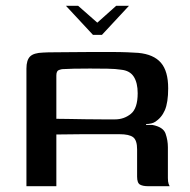

<svg xmlns="http://www.w3.org/2000/svg" viewBox="-20 -641 654 661"><path d="M207 -621H249L315 -563L380 -621H424L331 -521H300ZM358 -179Q358 -179 332.5 -179Q307 -179 265 -179Q223 -179 174 -178V0H71V-405Q71 -434 83.5 -446.5Q96 -459 128 -460Q143 -461 169 -461Q195 -461 228 -461.5Q261 -462 295.5 -462Q330 -462 362 -462Q394 -462 418.5 -461Q443 -460 456 -459Q509 -454 534 -425Q559 -396 559 -337Q559 -288 547.5 -261.5Q536 -235 513 -221Q509 -218 500.5 -216Q492 -214 483 -214V-211Q488 -211 494 -211Q500 -211 504 -211Q542 -204 550 -181Q558 -158 558 -134V-28Q558 -15 560.5 -8Q563 -1 564 0H489Q472 0 462 -5.5Q452 -11 452 -33V-127Q452 -158 438.5 -168.5Q425 -179 391 -179ZM174 -232Q187 -232 214.5 -231.5Q242 -231 275 -230.5Q308 -230 336 -230Q364 -230 376 -230Q407 -230 430.5 -249Q454 -268 454 -320Q454 -356 440.5 -377Q427 -398 397 -401Q379 -404 350 -404.5Q321 -405 290 -405Q259 -405 233.5 -404.5Q208 -404 195 -403Q192 -403 183 -400Q174 -397 174 -381Z"/></svg>

Font: Genos Thin Medium
Style: Regular
Weight: 500
Version: Version 1.010